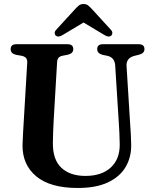

<svg xmlns="http://www.w3.org/2000/svg" viewBox="-20 -920 760 955"><path d="M571.5 -300.5 553 -594Q550.5 -633.5 515.5 -642L489.5 -647.5Q463.5 -654.5 463.5 -675.5Q463.5 -700 491 -700H670.5Q698.5 -700 698.5 -675.5Q698.5 -655 672 -648L648 -642Q606.5 -631 609.5 -590.5L627.5 -302Q629.5 -276 630.8 -251.2Q632 -226.5 632.5 -200Q633.5 -138.5 605 -89.8Q576.5 -41 517.2 -13Q458 15 367 15Q230 15 160.5 -42.8Q91 -100.5 92 -198.5Q92.5 -219 94.5 -255.2Q96.5 -291.5 98.5 -323L115.5 -610Q117 -636.5 87.5 -642.5L59.5 -647.5Q33 -653.5 33 -675.5Q33 -700 61 -700H316.5Q344.5 -700 344.5 -675.5Q344.5 -654.5 318 -648L290 -642.5Q265 -637.5 264 -611L247 -322Q245 -288 244.2 -259.8Q243.5 -231.5 243 -210Q242 -126 285.2 -85.5Q328.5 -45 405 -45Q486 -45 531.2 -87Q576.5 -129 575.5 -203Q575 -236 573.8 -258.2Q572.5 -280.5 571.5 -300.5ZM533.5 -743Q521 -732.5 500 -745.5L395.5 -808L291 -745.5Q270 -732.5 257.5 -743Q252.5 -747 252 -755.2Q251.5 -763.5 260 -772.5L352.5 -873.5Q363.5 -885.5 372.5 -892.8Q381.5 -900 395.5 -900Q409.5 -900 418.5 -892.8Q427.5 -885.5 438.5 -873.5L531 -772.5Q539.5 -763.5 538.8 -755.2Q538 -747 533.5 -743Z"/></svg>

Font: Fraunces 72pt S050 SemiBold
Style: Regular
Weight: 600
Version: Version 1.000; ttfautohint (v1.8.3)